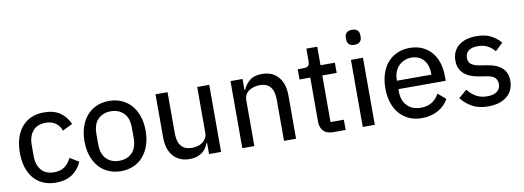

<svg xmlns="http://www.w3.org/2000/svg" viewBox="-59 -1095 3983 1460"><g transform="rotate(-10 1932.0 -365.0)"><path d="M278 12Q222 12 179 -7Q136 -26 106 -61Q76 -96 60.5 -146.5Q45 -197 45 -259Q45 -321 60.5 -371Q76 -421 106 -456.5Q136 -492 179 -511Q222 -530 278 -530Q355 -530 403 -496Q451 -462 474 -406L397 -368Q384 -406 353.5 -428Q323 -450 278 -450Q211 -450 177.5 -409Q144 -368 144 -304V-214Q144 -150 177.5 -109Q211 -68 278 -68Q326 -68 358 -91Q390 -114 410 -156L478 -114Q453 -55 403 -21.5Q353 12 278 12Z M780 12Q727 12 683.5 -7Q640 -26 609 -61.5Q578 -97 561 -147Q544 -197 544 -259Q544 -321 561 -371Q578 -421 609 -456.5Q640 -492 683.5 -511Q727 -530 780 -530Q833 -530 876.5 -511Q920 -492 951 -456.5Q982 -421 999 -371Q1016 -321 1016 -259Q1016 -197 999 -147Q982 -97 951 -61.5Q920 -26 876.5 -7Q833 12 780 12ZM780 -68Q841 -68 879 -106Q917 -144 917 -220V-298Q917 -374 879 -412Q841 -450 780 -450Q719 -450 681 -412Q643 -374 643 -298V-220Q643 -144 681 -106Q719 -68 780 -68Z M1460 -85H1455Q1448 -66 1436.5 -48.5Q1425 -31 1407.5 -17.5Q1390 -4 1366 4Q1342 12 1310 12Q1230 12 1184 -40Q1138 -92 1138 -187V-518H1231V-201Q1231 -69 1341 -69Q1363 -69 1384.5 -74.5Q1406 -80 1422.5 -92Q1439 -104 1449.5 -122Q1460 -140 1460 -164V-518H1553V0H1460Z M1717 0V-518H1810V-433H1815Q1833 -476 1867.5 -503Q1902 -530 1961 -530Q2041 -530 2086.5 -478Q2132 -426 2132 -331V0H2039V-317Q2039 -449 1930 -449Q1907 -449 1885.5 -443Q1864 -437 1847 -425.5Q1830 -414 1820 -396.5Q1810 -379 1810 -355V0Z M2417 0Q2369 0 2344 -26.5Q2319 -53 2319 -98V-439H2236V-518H2282Q2308 -518 2318 -529Q2328 -540 2328 -566V-661H2412V-518H2523V-439H2412V-79H2515V0Z M2694 -626Q2665 -626 2651.5 -640Q2638 -654 2638 -677V-691Q2638 -714 2651.5 -728Q2665 -742 2694 -742Q2723 -742 2736.5 -728Q2750 -714 2750 -691V-677Q2750 -654 2736.5 -640Q2723 -626 2694 -626ZM2647 -518H2740V0H2647Z M3102 12Q3048 12 3004.5 -7.5Q2961 -27 2930.5 -62Q2900 -97 2883.5 -147Q2867 -197 2867 -259Q2867 -320 2883.5 -370.5Q2900 -421 2930.5 -456Q2961 -491 3004.5 -510.5Q3048 -530 3102 -530Q3156 -530 3198.5 -510.5Q3241 -491 3270 -457Q3299 -423 3314 -376Q3329 -329 3329 -275V-236H2964V-215Q2964 -150 3002 -108.5Q3040 -67 3110 -67Q3159 -67 3194 -89Q3229 -111 3250 -151L3310 -100Q3283 -49 3229 -18.5Q3175 12 3102 12ZM3102 -455Q3072 -455 3046.5 -444Q3021 -433 3002.5 -413.5Q2984 -394 2974 -367Q2964 -340 2964 -308V-301H3230V-311Q3230 -376 3195.5 -415.5Q3161 -455 3102 -455Z M3615 12Q3543 12 3493.5 -15Q3444 -42 3408 -88L3471 -142Q3500 -105 3536.5 -85Q3573 -65 3621 -65Q3671 -65 3697 -85.5Q3723 -106 3723 -142Q3723 -171 3705.5 -190Q3688 -209 3640 -216L3596 -223Q3559 -228 3528 -239Q3497 -250 3475 -268Q3453 -286 3440.5 -312Q3428 -338 3428 -374Q3428 -412 3442 -441.5Q3456 -471 3481 -490.5Q3506 -510 3540.5 -520Q3575 -530 3616 -530Q3682 -530 3726 -508Q3770 -486 3803 -447L3744 -391Q3725 -416 3692.5 -434.5Q3660 -453 3613 -453Q3565 -453 3541.5 -433Q3518 -413 3518 -380Q3518 -345 3540.5 -329Q3563 -313 3608 -306L3652 -299Q3738 -286 3775.5 -249Q3813 -212 3813 -152Q3813 -76 3760 -32Q3707 12 3615 12Z"/></g></svg>

Font: IBM Plex Sans Text
Style: Regular
Weight: 450
Designer: Mike Abbink, Paul van der Laan, Pieter van Rosmalen
Foundry: Bold Monday
Version: Version 3.005